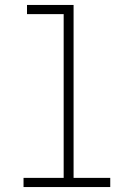

<svg xmlns="http://www.w3.org/2000/svg" viewBox="-20 -755 540 775"><path d="M75 0V-37H237V-698H89V-735H277V-37H425V0Z"/></svg>

Font: iosevka_custom_sans_ss08 XLt
Style: Regular
Weight: 200
Designer: Belleve Invis
Foundry: Belleve Invis
Version: Version 10.3.0; ttfautohint (v1.8.3)